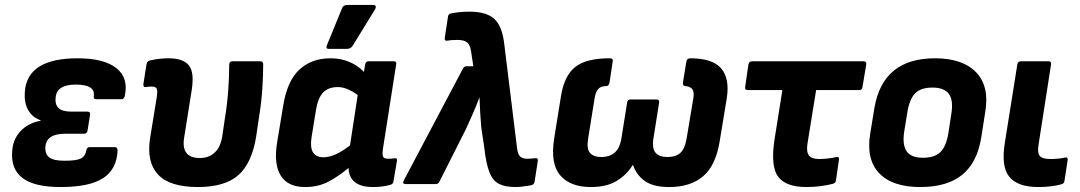

<svg xmlns="http://www.w3.org/2000/svg" viewBox="-20 -742 4353 774"><path d="M224 12Q120 12 72 -23.5Q24 -59 29 -129Q31 -179 62 -212.5Q93 -246 143 -255L144 -257Q110 -269 93.5 -298.5Q77 -328 80 -370Q88 -507 293 -507Q399 -507 449 -467.5Q499 -428 483 -355Q480 -342 469 -342H368Q356 -342 358 -354Q366 -401 285 -401Q206 -401 204 -345Q202 -319 217 -305.5Q232 -292 269 -292H332Q345 -292 343 -279L333 -216Q331 -203 319 -203H243Q167 -203 163 -150Q161 -121 178.5 -107.5Q196 -94 240 -94Q288 -94 306 -103Q324 -112 328 -136Q330 -149 342 -149H442Q454 -149 454 -136Q451 -60 396 -24Q341 12 224 12Z M778 12Q664 12 617 -38.5Q570 -89 585 -185L612 -351Q616 -377 611.5 -385Q607 -393 592 -393Q586 -393 579.5 -392.5Q573 -392 567 -391Q557 -390 558 -403L571 -485Q573 -496 588 -499Q605 -503 623.5 -505Q642 -507 659 -507Q718 -507 741 -479Q764 -451 753 -380L722 -185Q710 -105 786 -105Q822 -105 845.5 -127Q869 -149 876 -193L886 -261Q896 -321 900 -377Q904 -433 904 -481Q904 -495 917 -495H1029Q1041 -495 1041 -483Q1041 -438 1037.5 -384.5Q1034 -331 1025 -275L1013 -194Q996 -85 941.5 -36.5Q887 12 778 12Z M1210 12Q1140 12 1111.5 -34.5Q1083 -81 1097 -167L1122 -318Q1138 -416 1187 -461.5Q1236 -507 1312 -507Q1355 -507 1389.5 -492Q1424 -477 1447 -452L1452 -482Q1454 -495 1466 -495H1567Q1580 -495 1577 -482L1524 -144Q1520 -116 1525 -109Q1530 -102 1544 -102Q1552 -102 1558.5 -102.5Q1565 -103 1571 -104Q1583 -106 1580 -92L1566 -10Q1565 1 1550 4Q1535 8 1518.5 10Q1502 12 1484 12Q1388 12 1385 -65Q1346 -32 1304.5 -10Q1263 12 1210 12ZM1236 -189Q1223 -108 1284 -108Q1330 -108 1391 -156L1422 -359Q1403 -373 1382.5 -382Q1362 -391 1342 -391Q1304 -391 1283 -369.5Q1262 -348 1254 -300ZM1305 -545Q1298 -545 1296.5 -549.5Q1295 -554 1298 -560L1359 -709Q1364 -722 1380 -722H1486Q1493 -722 1494.5 -717Q1496 -712 1493 -706L1402 -558Q1394 -545 1379 -545Z M2059 12Q2016 12 1991 -1Q1966 -14 1952.5 -49Q1939 -84 1932 -149L1920 -229Q1918 -253 1916 -284Q1914 -315 1913 -348H1912Q1900 -315 1886 -283.5Q1872 -252 1858 -221L1752 -11Q1748 0 1736 0H1615Q1600 0 1608 -15L1846 -465Q1851 -475 1861 -475H1888L1879 -535Q1875 -562 1862.5 -571.5Q1850 -581 1825 -581Q1815 -581 1804.5 -580.5Q1794 -580 1784 -578Q1771 -576 1773 -590L1786 -675Q1787 -686 1799 -688Q1834 -695 1873 -695Q1941 -695 1973 -665.5Q2005 -636 2013 -563L2064 -148Q2067 -120 2077 -111Q2087 -102 2105 -102Q2119 -102 2135 -104Q2150 -107 2148 -93L2135 -9Q2133 2 2121 5Q2103 8 2087 10Q2071 12 2059 12Z M2362 12Q2279 12 2238.5 -35Q2198 -82 2214 -184L2242 -358Q2256 -439 2300 -473Q2344 -507 2438 -507Q2453 -507 2450 -494L2437 -409Q2434 -395 2424 -395Q2402 -395 2391.5 -383Q2381 -371 2377 -346L2351 -184Q2344 -142 2358.5 -125.5Q2373 -109 2405 -109Q2436 -109 2457 -126Q2478 -143 2485 -184L2508 -328Q2509 -341 2522 -341H2627Q2639 -341 2637 -328L2614 -183Q2608 -142 2623.5 -125.5Q2639 -109 2670 -109Q2704 -109 2722.5 -125.5Q2741 -142 2748 -184L2775 -346Q2779 -370 2771.5 -381.5Q2764 -393 2743 -395Q2732 -395 2733 -409L2747 -494Q2749 -507 2763 -507Q2852 -507 2887 -466.5Q2922 -426 2910 -347L2881 -171Q2865 -74 2814 -31Q2763 12 2678 12Q2614 12 2580 -12Q2546 -36 2532 -76H2530Q2507 -38 2466.5 -13Q2426 12 2362 12Z M3231 12Q3148 12 3117 -29.5Q3086 -71 3102 -178L3134 -379H2995Q2981 -379 2984 -392L2997 -482Q3000 -495 3012 -495H3461Q3474 -495 3472 -482L3457 -392Q3456 -379 3443 -379H3270L3235 -162Q3230 -130 3241 -115.5Q3252 -101 3282 -101Q3302 -101 3320.5 -103.5Q3339 -106 3353 -109Q3364 -111 3362 -98L3350 -15Q3349 -4 3337 -1Q3319 4 3291 8Q3263 12 3231 12Z M3690 12Q3577 12 3524 -44Q3471 -100 3488 -203L3505 -307Q3539 -507 3749 -507Q3860 -507 3914.5 -451Q3969 -395 3952 -292L3936 -190Q3920 -87 3859 -37.5Q3798 12 3690 12ZM3701 -106Q3747 -106 3770.5 -128.5Q3794 -151 3803 -204L3815 -283Q3824 -338 3805 -363.5Q3786 -389 3739 -389Q3693 -389 3670 -366.5Q3647 -344 3638 -291L3625 -211Q3617 -158 3635 -132Q3653 -106 3701 -106Z M4165 12Q4083 12 4049 -29Q4015 -70 4031 -168L4081 -482Q4083 -495 4096 -495H4207Q4219 -495 4217 -482L4167 -161Q4161 -126 4171.5 -113.5Q4182 -101 4215 -101Q4230 -101 4246 -102.5Q4262 -104 4274 -107Q4286 -109 4284 -96L4271 -12Q4269 -1 4258 1Q4242 6 4217 9Q4192 12 4165 12Z"/></svg>

Font: Sofia Sans ExtraBold
Style: Italic
Weight: 800
Italic angle: -9°
Designer: Botio Nikoltchev, Ani Petrova
Foundry: lettersoup
Version: Version 4.100; ttfautohint (v1.8.4.7-5d5b)